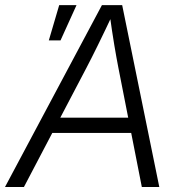

<svg xmlns="http://www.w3.org/2000/svg" viewBox="-40 -748 727 768"><path d="M-20 0 367.7 -727.5H448.7L597.2 0H527.3L433.6 -476.6Q426.3 -513.7 417.2 -567.6Q408.2 -621.6 397.9 -695.8H413.1Q379.4 -624 353 -570.3Q326.7 -516.6 305.7 -476.6L55.7 0ZM140.6 -216.3 150.4 -277.3H518.1L507.8 -216.3ZM155.3 -586.4 196.8 -727.5H266.1L202.1 -586.4Z"/></svg>

Font: Inter 17pt Light
Style: Italic
Weight: 300
Italic angle: -9.3988°
Version: Version 4.001;git-66647c0bb